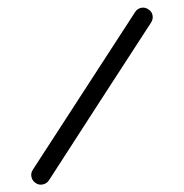

<svg xmlns="http://www.w3.org/2000/svg" viewBox="-80 -648 724 754"><g transform="rotate(-10 281.5 -271.0)"><path d="M505 -566Q516 -578 531.5 -578.5Q547 -579 558 -568Q570 -558 570.5 -542.5Q571 -527 560 -515Q434 -380 308.5 -245Q183 -110 57 26Q57 26 57 26Q57 26 57 26Q46 37 30.5 37.5Q15 38 4 27Q-7 17 -8 1.5Q-9 -14 2 -26Q128 -161 253.5 -296Q379 -431 505 -566Q505 -566 505 -566Q505 -566 505 -566Z"/></g></svg>

Font: FRB American Cursive Guidelines Extrabold
Style: Bold Italic
Weight: 800
Italic angle: -25°
Version: Version 2.0;Modular Font Editor K font №1